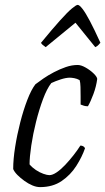

<svg xmlns="http://www.w3.org/2000/svg" viewBox="-20 -766 431 786"><path d="M144 0Q129 0 112.5 -7Q96 -14 80 -25.5Q64 -37 51.5 -49.5Q39 -62 34 -74Q34 -114 42 -164.5Q50 -215 63 -265.5Q76 -316 92 -357.5Q108 -399 125 -421Q138 -431 157.5 -444.5Q177 -458 201 -470.5Q225 -483 249.5 -491.5Q274 -500 298 -500Q312 -500 330.5 -489.5Q349 -479 363 -465.5Q377 -452 378 -443Q374 -412 362.5 -381Q351 -350 340 -331Q331 -331 324 -333Q317 -335 310 -338Q310 -351 310 -371Q310 -391 309.5 -410Q309 -429 306 -438Q295 -444 284 -446Q273 -448 266 -448Q250 -448 228.5 -441Q207 -434 190 -426Q172 -403 156 -360Q140 -317 127.5 -267Q115 -217 108 -170Q101 -123 101 -93Q112 -80 127 -70Q142 -60 157.5 -54.5Q173 -49 182 -49Q195 -49 212 -60.5Q229 -72 246.5 -90.5Q264 -109 280.5 -130Q297 -151 309 -170Q316 -170 321 -167Q326 -164 328 -159Q316 -124 292.5 -87Q269 -50 232.5 -25Q196 0 144 0ZM167 -573Q160 -578 154.5 -582.5Q149 -587 148 -591Q195 -648 225.5 -682Q256 -716 274 -731Q292 -746 298 -746Q305 -746 317.5 -730Q330 -714 348 -680Q366 -646 391 -591Q387 -587 383.5 -582.5Q380 -578 370 -573L289 -673Z"/></svg>

Font: Texturina Medium 12pt Thin
Style: Italic
Weight: 250
Italic angle: -11°
Version: Version 1.002